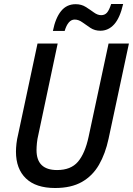

<svg xmlns="http://www.w3.org/2000/svg" viewBox="-20 -932 666 962"><path d="M256 10Q160 10 110 -38Q60 -86 60 -172Q60 -190 62.5 -212.5Q65 -235 71 -259L168 -714H269L172 -256Q167 -236 165 -215.5Q163 -195 163 -180Q163 -80 266 -80Q335 -80 370.5 -121.5Q406 -163 424 -247L524 -714H626L524 -237Q508 -162 476 -106.5Q444 -51 390.5 -20.5Q337 10 256 10ZM245 -777Q258 -842 286 -876.5Q314 -911 359 -911Q388 -911 410 -897Q432 -883 450.5 -869.5Q469 -856 487 -856Q505 -856 516 -868.5Q527 -881 537 -912H597Q581 -842 552 -810Q523 -778 483 -778Q455 -778 433.5 -792Q412 -806 393 -820Q374 -834 354 -834Q321 -834 304 -777Z"/></svg>

Font: Noto Sans SemiCondensed Medium
Style: Italic
Weight: 500
Width: 4
Italic angle: -12°
Designer: Monotype Design Team
Foundry: Monotype Imaging Inc.
Version: Version 2.013; ttfautohint (v1.8.4.7-5d5b)